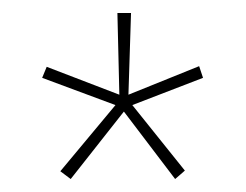

<svg xmlns="http://www.w3.org/2000/svg" viewBox="-20 -780 379 296"><path d="M182 -760H161L164 -634L52 -677L45 -660L158 -618L73 -516L89 -504L171 -608L250 -504L265 -517L184 -618L293 -660L287 -678L178 -634Z"/></svg>

Font: Noto Sans Myanmar UI ExtraCondensed Thin
Style: Regular
Weight: 100
Width: 2
Designer: Monotype Design Team
Foundry: Monotype Imaging Inc.
Version: Version 2.103